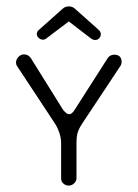

<svg xmlns="http://www.w3.org/2000/svg" viewBox="-20 -570 430 600"><path d="M195 10Q185 10 178 3.5Q171 -3 171 -12V-121Q171 -138 166 -153.5Q161 -169 153 -182L33 -364Q30 -369 30 -374Q30 -384 37.5 -392Q45 -400 55 -400Q68 -400 76 -389L177 -227Q188 -213 196 -213Q205 -213 214 -228L317 -389Q324 -399 337 -399Q360 -399 360 -376Q360 -370 357 -365L237 -184Q227 -169 223 -156.5Q219 -144 219 -121V-11Q218 -3 211 3.5Q204 10 195 10ZM114 -446Q107 -446 101 -451.5Q95 -457 95 -464Q95 -471 102 -477L175 -542Q183 -550 195 -550Q207 -550 215 -542L288 -477Q295 -471 295 -463Q295 -456 290 -450.5Q285 -445 277 -445Q271 -445 264 -450L195 -503L125 -450Q120 -446 114 -446Z"/></svg>

Font: Dongle Light
Style: Regular
Weight: 300
Designer: Yanghee Ryu
Foundry: Yanghee Ryu
Version: Version 2.000